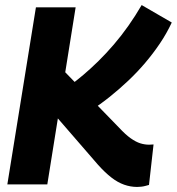

<svg xmlns="http://www.w3.org/2000/svg" viewBox="-20 -729 699 759"><path d="M9 0 122 -700H279L167 0ZM522 10Q496 10 470.5 1Q445 -8 420 -27.5Q395 -47 368 -77L187 -286L212 -470L451 -224Q476 -197 496.5 -182.5Q517 -168 534.5 -162.5Q552 -157 570 -157Q574 -157 578.5 -157.5Q583 -158 587 -158L569 2Q565 3 556.5 5.5Q548 8 538.5 9Q529 10 522 10ZM337 -291 252 -388Q280 -408 309.5 -433Q339 -458 369.5 -488Q400 -518 430 -553Q460 -588 487.5 -627Q515 -666 540 -709L659 -640Q639 -597 612 -557Q585 -517 553.5 -480Q522 -443 486.5 -409.5Q451 -376 413.5 -346Q376 -316 337 -291Z"/></svg>

Font: Georama ExtraCondensed Thin
Style: Bold Italic
Weight: 700
Italic angle: -9°
Version: Version 1.001